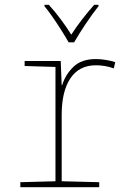

<svg xmlns="http://www.w3.org/2000/svg" viewBox="-20 -783 540 803"><path d="M65 0V-21L212 -25V-503L83 -507V-528H234L238 -427H240Q253 -470 286.5 -503Q320 -536 381 -536Q402 -536 425 -532Q448 -528 462 -523L456 -497Q420 -510 381 -510Q311 -510 274.5 -455.5Q238 -401 238 -303V-25L395 -21V0ZM267 -606Q254 -629 236 -657.5Q218 -686 199.5 -712.5Q181 -739 166 -757V-763H184Q208 -737 233.5 -703Q259 -669 278 -638Q319 -701 374 -763H392V-757Q367 -726 338 -682.5Q309 -639 290 -606Z"/></svg>

Font: Noto Sans Mono ExtraCondensed Thin
Style: Regular
Weight: 100
Width: 2
Designer: Monotype Design Team
Foundry: Monotype Imaging Inc.
Version: Version 2.014; ttfautohint (v1.8.4.7-5d5b)